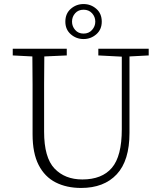

<svg xmlns="http://www.w3.org/2000/svg" viewBox="-20 -915 796 949"><path d="M466 -641V-674H715V-641L620 -636V-258Q620 -121 557 -53.5Q494 14 381 14Q309 14 255 -13.5Q201 -41 171 -99.5Q141 -158 141 -251V-360Q141 -429 141 -498Q141 -567 140 -636L43 -641V-674H310V-641L199 -636Q198 -568 198 -499.5Q198 -431 198 -360V-264Q198 -136 249.5 -82Q301 -28 387 -28Q484 -28 533 -85.5Q582 -143 582 -276V-635ZM393 -749Q419 -749 435 -767Q451 -785 451 -808Q451 -832 435 -849.5Q419 -867 393 -867Q367 -867 351.5 -849.5Q336 -832 336 -808Q336 -785 351.5 -767Q367 -749 393 -749ZM393 -722Q357 -722 330 -745.5Q303 -769 303 -808Q303 -848 330 -871.5Q357 -895 393 -895Q429 -895 456 -871.5Q483 -848 483 -808Q483 -769 456 -745.5Q429 -722 393 -722Z"/></svg>

Font: Source Serif 4 SmText Light
Style: Regular
Weight: 300
Designer: Frank Grießhammer
Foundry: Adobe
Version: Version 4.005;hotconv 1.1.0;makeotfexe 2.6.0